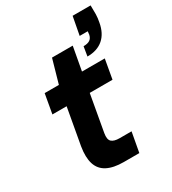

<svg xmlns="http://www.w3.org/2000/svg" viewBox="-186 -870 872 971"><g transform="rotate(-30 249.5 -385.0)"><path d="M247 0Q188 0 151.5 -19Q115 -38 102.5 -77.5Q90 -117 100 -177L138 -389H55L75 -502H158L197 -639H318L293 -502H426L406 -389H273L235 -176Q229 -141 243 -128Q257 -115 289 -115H359L338 0ZM355 -554 364 -609Q388 -609 401 -617.5Q414 -626 418 -645L420 -664H373L393 -770H498Q499 -741 498.5 -718.5Q498 -696 493 -672Q483 -615 448 -584.5Q413 -554 355 -554Z"/></g></svg>

Font: DM Sans 16pt
Style: Bold Italic
Weight: 700
Italic angle: -10°
Version: Version 4.004;gftools[0.9.30]